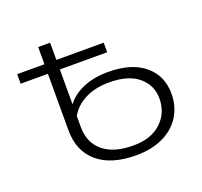

<svg xmlns="http://www.w3.org/2000/svg" viewBox="-99 -634 794 755"><g transform="rotate(-20 298.5 -256.0)"><path d="M508 -291C472 -321 421.3 -336 356 -336C315.3 -336 280 -329.3 250 -316C220 -302.7 197.3 -285.3 182 -264V-410H380V-450H182V-522H132V-450H18V-410H132V-173C132 -115.7 150.8 -70.8 188.5 -38.5C226.2 -6.2 280 10 350 10C393.3 10 431 2.3 463 -13C495 -28.3 519.5 -49.7 536.5 -77C553.5 -104.3 562 -135.7 562 -171C562 -221 544 -261 508 -291ZM469 -69.5C441 -43.2 402 -30 352 -30C297.3 -30 255.3 -42.3 226 -67C196.7 -91.7 182 -125.7 182 -169V-215C196 -240.3 217.2 -260.2 245.5 -274.5C273.8 -288.8 307.3 -296 346 -296C399.3 -296 440.2 -284.2 468.5 -260.5C496.8 -236.8 511 -206.3 511 -169C511 -129 497 -95.8 469 -69.5Z"/></g></svg>

Font: Montserrat Custom ExtraLight
Style: Regular
Weight: 300
Designer: Julieta Ulanovsky
Foundry: Julieta Ulanovsky
Version: Version 7.200